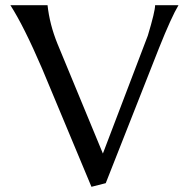

<svg xmlns="http://www.w3.org/2000/svg" viewBox="-20 -720 717 739"><path d="M163 -700Q171 -626 201 -552L376 -129L549 -583Q577 -676 577 -700H667Q640 -655 592 -535L387 -15L332 -1L142 -456Q72 -619 20 -700Z"/></svg>

Font: Coconat
Style: Regular
Weight: 400
Designer: Sara Lavazza
Foundry: Collletttivo
Version: Version 1.000;Glyphs 3.2 (3217)